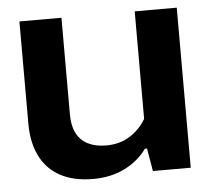

<svg xmlns="http://www.w3.org/2000/svg" viewBox="-44 -580 704 637"><g transform="rotate(-5 308.0 -262.0)"><path d="M567 -533V0H441L428 -76H421Q392 -36 346 -13.5Q300 9 242 9Q177 9 132.5 -15Q88 -39 65.5 -84.5Q43 -130 43 -192V-533H183V-210Q183 -173 196 -148Q209 -123 234 -110.5Q259 -98 294 -98Q340 -98 373.5 -119.5Q407 -141 427 -175V-533Z"/></g></svg>

Font: Hubot Sans SemiBold
Style: Regular
Weight: 600
Designer: Deni Anggara
Foundry: GitHub, Inc., Subsidiary of Microsoft Corporation
Version: Version 2.000